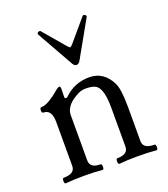

<svg xmlns="http://www.w3.org/2000/svg" viewBox="-131 -800 785 898"><g transform="rotate(-20 261.0 -351.5)"><path d="M35.2 0ZM437.5 -62Q437.5 -23.9 493.7 -23.9Q500.5 -23.9 500.5 -10Q500.5 3.9 493.7 3.9Q456.1 0 402.1 0Q348.1 0 309.1 3.9Q302.2 3.9 302.2 -10Q302.2 -23.9 309.1 -23.9Q362.8 -23.9 362.8 -62V-258.8Q362.8 -299.8 355.7 -328.4Q348.6 -356.9 333.5 -368.9Q318.4 -380.9 280.3 -380.9Q259.8 -380.9 243.2 -372.6Q226.6 -364.3 210.7 -352.8Q194.8 -341.3 183.8 -324.5Q172.9 -307.6 172.9 -288.1V-62Q172.9 -23.9 225.1 -23.9Q231.9 -23.9 231.9 -10Q231.9 3.9 225.1 3.9Q187.5 0 134 0Q80.6 0 42 3.9Q35.2 3.9 35.2 -10Q35.2 -23.9 42 -23.9Q98.1 -23.9 98.1 -62V-280.3Q98.1 -342.8 57.1 -342.8Q48.8 -342.8 48.8 -356.4Q48.8 -370.1 57.1 -370.1Q75.7 -370.1 99.9 -384.8Q124 -399.4 142.1 -415.3Q160.2 -431.2 167.5 -431.2Q174.3 -431.2 173.8 -416L172.9 -380.4Q172.4 -370.1 179.7 -370.1Q183.6 -370.1 187 -373Q239.3 -424.8 313.5 -424.8Q385.7 -424.8 421.4 -353Q437.5 -320.8 437.5 -231.9ZM399.9 -693.8 297.9 -512.7Q290 -499 279.3 -499Q268.6 -499 260.7 -512.7L158.7 -693.8Q158.7 -693.8 157.7 -695.8Q157.7 -707 170.9 -707Q173.3 -707 174.8 -705.1L265.1 -599.1Q275.4 -586.9 279.3 -586.9Q283.2 -586.9 293.9 -599.1L383.8 -705.1Q385.3 -707 386.7 -707Q400.9 -707 400.9 -695.8Q400.9 -695.8 399.9 -693.8Z"/></g></svg>

Font: Junicode
Style: Regular
Weight: 400
Designer: Peter S. Baker
Foundry: Briery Creek Software
Version: Version 0.7.2